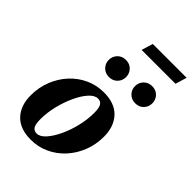

<svg xmlns="http://www.w3.org/2000/svg" viewBox="-240 -917 1032 1032"><g transform="rotate(45 275.5 -401.0)"><path d="M292.5 -445.5Q375 -445.5 418 -399.8Q461 -354 461 -277Q461 -216.5 440.2 -164Q419.5 -111.5 382.8 -71.5Q346 -31.5 297.5 -9.2Q249 13 193.5 13Q111 13 68 -32.8Q25 -78.5 25 -155.5Q25 -216 45.8 -268.5Q66.5 -321 103.2 -361Q140 -401 188.5 -423.2Q237 -445.5 292.5 -445.5ZM193 -33Q217 -33 241.8 -60.2Q266.5 -87.5 287.5 -131.8Q308.5 -176 321 -228.2Q333.5 -280.5 333.5 -330.5Q333.5 -369 323.5 -384.2Q313.5 -399.5 293.5 -399.5Q269 -399.5 244.2 -372.2Q219.5 -345 198.8 -300.5Q178 -256 165.2 -204Q152.5 -152 152.5 -101.5Q152.5 -63.5 162.5 -48.2Q172.5 -33 193 -33ZM252.5 -522.5Q224 -522.5 205.5 -541.5Q187 -560.5 187 -587Q187 -614.5 205.5 -633.5Q224 -652.5 252.5 -652.5Q282 -652.5 300.2 -633.5Q318.5 -614.5 318.5 -587Q318.5 -560.5 300.2 -541.5Q282 -522.5 252.5 -522.5ZM452.5 -522.5Q423.5 -522.5 405 -541.5Q386.5 -560.5 386.5 -587Q386.5 -614.5 405 -633.5Q423.5 -652.5 452.5 -652.5Q481.5 -652.5 499.8 -633.5Q518 -614.5 518 -587Q518 -560.5 499.8 -541.5Q481.5 -522.5 452.5 -522.5ZM274 -750 294 -815H551L531.5 -750Z"/></g></svg>

Font: Newsreader Text
Style: Bold Italic
Weight: 700
Italic angle: -17°
Designer: Hugues Gentile
Foundry: Production Type
Version: Version 1.001